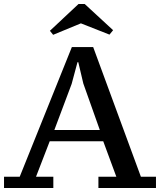

<svg xmlns="http://www.w3.org/2000/svg" viewBox="-20 -934 795 954"><path d="M245 0H0V-56H78L337 -700H443L680 -56H755V0H469V-56H558L493 -232H227L159 -56H245ZM250 -288H476L394 -519L369 -625H365L336 -517ZM244 -761 228 -781 370 -914H401L542 -784L524 -762L382 -818Z"/></svg>

Font: PT Serif Caption
Style: Regular
Weight: 400
Designer: A.Korolkova, O.Umpeleva, V.Yefimov
Foundry: ParaType Ltd
Version: Version 1.000W OFL